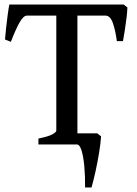

<svg xmlns="http://www.w3.org/2000/svg" viewBox="-20 -635 601 844"><path d="M520.5 -454.1H493.7Q487.8 -500 476.3 -533.2Q464.8 -566.4 443.4 -566.4H273.9L288.1 -615.2H523.9L540 -602.1Q539.6 -585.4 536.4 -558.3Q533.2 -531.2 528.8 -502.9Q524.4 -474.6 520.5 -454.1ZM98.6 -566.4Q83.5 -566.4 66.7 -537.4Q49.8 -508.3 27.8 -451.2L2 -461.4Q3.4 -480.5 6.6 -510.3Q9.8 -540 13.7 -569.1Q17.6 -598.1 21 -615.2H302.7L314 -566.4ZM148.9 0V-25.9Q193.8 -35.2 210.7 -44.7Q227.5 -54.2 227.5 -61V-569.8Q227.5 -583 159.2 -589.4V-615.2H390.1V-589.4Q357.4 -585.9 338.9 -581.3Q320.3 -576.7 320.3 -569.8V-46.4Q320.3 -40 337.2 -35.6Q354 -31.2 399.4 -25.9V0ZM407.7 -48.8 424.3 -35.6Q422.4 -4.4 415.5 37.1Q408.7 78.6 399.7 119.4Q390.6 160.2 382.3 189H354Q354.5 139.2 350.6 95.9Q346.7 52.7 338.4 26.4Q330.1 0 317.9 0L281.2 -48.8Z"/></svg>

Font: Gentium Book Plus
Style: Regular
Weight: 400
Designer: Victor Gaultney, Annie Olsen, Iska Routamaa, Becca Hirsbrunner
Foundry: SIL International
Version: Version 6.101